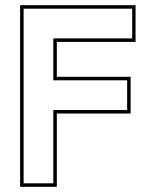

<svg xmlns="http://www.w3.org/2000/svg" viewBox="-20 -720 580 740"><path d="M57.5 0V-700H502.5V-558.5H199V-424H483.5V-282.5H199V0ZM71 -13.5H185.5V-296H470V-410.5H185.5V-572H489.5V-686.5H71Z"/></svg>

Font: Tourney Thin Thin
Style: Regular
Weight: 250
Version: Version 1.015